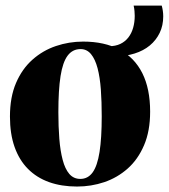

<svg xmlns="http://www.w3.org/2000/svg" viewBox="-20 -672 618 704"><path d="M16.5 -244.5Q16.5 -316 38.8 -367.8Q61 -419.5 99 -453.2Q137 -487 185 -503.2Q233 -519.5 285 -519.5Q363 -519.5 418 -490.2Q473 -461 501.8 -403.8Q530.5 -346.5 530.5 -262.5Q530.5 -191.5 508.2 -139.5Q486 -87.5 448.2 -54Q410.5 -20.5 362.5 -4.2Q314.5 12 262.5 12Q205.5 12 160 -4.2Q114.5 -20.5 82.5 -52.8Q50.5 -85 33.5 -133Q16.5 -181 16.5 -244.5ZM274.5 -16Q302.5 -16 319.8 -40Q337 -64 345 -114.8Q353 -165.5 353 -245.5Q353 -298.5 349.8 -343.5Q346.5 -388.5 337.8 -421.8Q329 -455 313.8 -473.5Q298.5 -492 275.5 -492Q246 -492 228 -468Q210 -444 202 -393Q194 -342 194 -260.5Q194 -208 197.5 -163.5Q201 -119 209.8 -85.8Q218.5 -52.5 234.2 -34.2Q250 -16 274.5 -16ZM401 -465.5 379 -502.5Q403.5 -502.5 421.2 -511Q439 -519.5 450.8 -534.8Q462.5 -550 468.2 -570.2Q474 -590.5 474 -614Q474 -621.5 473.2 -631Q472.5 -640.5 470 -651.5H573Q575.5 -642.5 577 -632.5Q578.5 -622.5 578.5 -612Q578.5 -578.5 565.5 -551.5Q552.5 -524.5 529.2 -505.2Q506 -486 473.5 -475.8Q441 -465.5 401 -465.5Z"/></svg>

Font: Merriweather 144pt ExtraBold
Style: Regular
Weight: 800
Version: Version 2.100